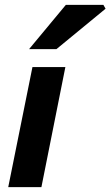

<svg xmlns="http://www.w3.org/2000/svg" viewBox="-20 -773 456 793"><path d="M14 0 114 -496H250L151 0ZM100 -570 252 -753H407L416 -737L213 -570Z"/></svg>

Font: Source Sans 3
Style: Bold Italic
Weight: 700
Italic angle: -11°
Designer: Paul D. Hunt
Foundry: Adobe
Version: Version 3.052;hotconv 1.1.0;makeotfexe 2.6.0